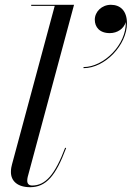

<svg xmlns="http://www.w3.org/2000/svg" viewBox="-20 -770 549 800"><path d="M375 -688C375 -657.5 394.5 -632 437.5 -632C469.5 -632 496.5 -651 504 -678C507.5 -585 412.5 -490.5 328 -490.5V-486C418 -486 509 -583 509 -673C509 -725.5 481 -750 442 -750C404 -750 375 -721 375 -688ZM255.5 -153 251.5 -154.5C209 -42.5 169.5 3 114 3C99.5 3 93.5 -5.5 93.5 -17C93.5 -21 94 -27.5 95.5 -33L288.5 -750H110V-745.5H208L30 -85C27.5 -76 25.5 -66.5 25.5 -53C25.5 -15.5 53.5 10 105.5 10C172.5 10 212.5 -38 255.5 -153Z"/></svg>

Font: Bodoni* 36pt
Style: Italic
Weight: 400
Italic angle: -13°
Version: Version 2.3